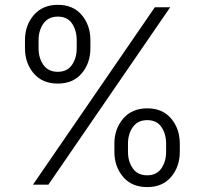

<svg xmlns="http://www.w3.org/2000/svg" viewBox="-20 -757 839 787"><path d="M448.9 -134.9V-168Q448.9 -229 485.1 -271Q521.3 -312.9 583.5 -312.9Q646.3 -312.9 681.6 -271Q717 -229 717 -168V-134.9Q717 -73.9 681.5 -32Q646 9.9 583.5 9.9Q520.2 9.9 484.6 -32Q448.9 -73.9 448.9 -134.9ZM82.4 -559.3V-592.3Q82.4 -653.4 118.6 -695.3Q154.8 -737.2 217 -737.2Q279.8 -737.2 315.2 -695.3Q350.5 -653.4 350.5 -592.3V-559.3Q350.5 -498.2 315 -456.3Q279.5 -414.4 217 -414.4Q153.8 -414.4 118.1 -456.3Q82.4 -498.2 82.4 -559.3ZM115.1 0 614.7 -727.3H677.6L178.3 0ZM504.6 -168V-134.9Q504.6 -94.8 524.5 -66.6Q544.4 -38.4 583.5 -38.4Q621.8 -38.4 641.3 -66.6Q660.9 -94.8 660.9 -134.9V-168Q660.9 -208.1 641.7 -236.3Q622.5 -264.6 583.5 -264.6Q544.7 -264.6 524.7 -236.3Q504.6 -208.1 504.6 -168ZM138.1 -592.3V-559.3Q138.1 -519.2 158 -490.9Q177.9 -462.7 217 -462.7Q255.3 -462.7 274.9 -490.9Q294.4 -519.2 294.4 -559.3V-592.3Q294.4 -632.5 275.2 -660.7Q256 -688.9 217 -688.9Q178.3 -688.9 158.2 -660.7Q138.1 -632.5 138.1 -592.3Z"/></svg>

Font: Inter Zeller Light
Style: Regular
Weight: 300
Designer: Rasmus Andersson; Joe Bland
Foundry: zeller
Version: Version 3.015;git-dec3a8cb1